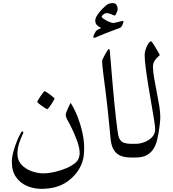

<svg xmlns="http://www.w3.org/2000/svg" viewBox="-20 -1018 1118 1241"><path d="M523.9 -67.4Q523.9 -39.1 521.7 -15.1Q519.5 8.8 510.3 34.2Q484.4 105 417.7 153.8Q351.1 202.6 247.1 202.6Q199.2 202.6 155.5 184.3Q111.8 166 84.2 127.4Q56.6 88.9 56.6 28.3Q56.6 -1 65.7 -34.9Q74.7 -68.8 86.9 -99.4Q99.1 -129.9 109.4 -149.2Q119.6 -168.5 121.6 -168.5Q130.9 -168.5 130.9 -160.2Q130.9 -158.2 121.3 -138.2Q111.8 -118.2 102.3 -87.6Q92.8 -57.1 92.8 -23.4Q92.8 19 119.1 46.9Q145.5 74.7 184.3 88.6Q223.1 102.5 259.8 102.5Q292.5 102.5 331.8 93.8Q371.1 85 407.5 69.6Q443.8 54.2 466.8 34.7Q483.9 20.5 489.5 2.4Q495.1 -15.6 495.1 -25.4Q495.1 -61 479.5 -104.5Q463.9 -147.9 445.3 -186Q431.2 -215.3 418 -238.5Q404.8 -261.7 404.8 -276.4Q404.8 -282.7 411.6 -300Q418.5 -317.4 426.3 -333.7Q434.1 -350.1 437 -352.5Q463.4 -311 482.9 -259.5Q502.4 -208 513.2 -157.5Q523.9 -106.9 523.9 -67.4ZM332.5 -381.3Q332.5 -378.9 326.4 -367.9Q320.3 -356.9 311.8 -344Q303.2 -331.1 295.4 -321.5Q287.6 -312 284.7 -312Q283.2 -312 273.2 -318.4Q263.2 -324.7 251 -333.3Q238.8 -341.8 229.7 -349.4Q220.7 -356.9 220.7 -359.4Q220.7 -362.3 227.1 -373Q233.4 -383.8 242.2 -396.7Q251 -409.7 258.5 -419.2Q266.1 -428.7 268.1 -428.7Q271 -428.7 281.2 -422.1Q291.5 -415.5 303.2 -406.7Q314.9 -397.9 323.7 -390.4Q332.5 -382.8 332.5 -381.3Z M888.2 -44.4Q888.2 -27.8 881.8 -13.9Q875.5 0 849.1 0H822.8Q792 0 764.4 -9.3Q736.8 -18.6 718.3 -44.7Q699.7 -70.8 694.8 -120.6Q691.4 -158.2 686.3 -209.5Q681.2 -260.7 675.3 -316.9Q669.4 -373 662.6 -424.8Q654.3 -490.7 647.2 -545.4Q640.1 -600.1 640.1 -625Q640.1 -628.9 646 -641.1Q651.9 -653.3 659.7 -667.2Q667.5 -681.2 674.3 -691.4Q681.2 -701.7 683.1 -701.7Q684.1 -701.7 687 -698.7Q689.9 -695.8 689.9 -687.5Q693.4 -647.9 697.8 -594.5Q702.1 -541 707.3 -481.4Q712.4 -421.9 718 -363.8Q723.6 -305.7 729.2 -256.1Q734.9 -206.5 739.7 -172.6Q744.6 -138.7 748.5 -128.9Q759.8 -102.1 781 -95.2Q802.2 -88.4 822.8 -88.4H849.1Q875.5 -88.4 881.8 -74.7Q888.2 -61 888.2 -44.4ZM778.3 -878.9Q778.3 -875 771.5 -857.4Q764.6 -839.8 750.5 -835.9Q742.2 -833.5 716.6 -823.5Q690.9 -813.5 662.1 -802.7Q627.9 -789.6 610.8 -781.5Q593.8 -773.4 588.4 -773.4Q583 -773.4 583 -779.3Q583 -784.7 589.8 -798.6Q596.7 -812.5 600.1 -816.9Q604 -821.8 616.7 -828.6Q629.4 -835.4 634.8 -837.4Q624 -840.8 609.9 -852.8Q595.7 -864.7 595.7 -884.3Q595.7 -901.4 610.8 -923.3Q626 -945.3 642.6 -961.9Q669.9 -989.3 683.1 -993.7Q696.3 -998 710.4 -998Q726.1 -998 733.4 -985.6Q740.7 -973.1 740.7 -959Q740.7 -954.1 737.3 -944.1Q733.9 -934.1 729.2 -925.8Q724.6 -917.5 721.7 -917.5Q716.8 -917.5 700.4 -925.3Q684.1 -933.1 671.4 -933.1Q659.2 -933.1 648.2 -924.8Q637.2 -916.5 637.2 -908.2Q637.2 -905.3 650.4 -896Q663.6 -886.7 681.6 -878.4Q699.7 -870.1 713.4 -869.1Q730.5 -873.5 750.2 -877.7Q770 -881.8 773.9 -882.8Q778.3 -883.8 778.3 -878.9Z M1016.1 -262.7Q1016.1 -241.2 1012.2 -210.2Q1008.3 -179.2 1004.9 -158.7Q1001.5 -138.7 995.1 -111.8Q988.8 -85 974.1 -59.3Q959.5 -33.7 931.6 -16.8Q903.8 0 857.4 0H831.5Q804.7 0 798.6 -13.9Q792.5 -27.8 792.5 -44.4Q792.5 -61 798.6 -74.7Q804.7 -88.4 831.5 -88.4H857.4Q883.3 -88.4 912.6 -99.1Q941.9 -109.9 962.4 -131.1Q982.9 -152.3 982.9 -182.6Q982.9 -198.7 976.1 -242.4Q969.2 -286.1 959 -344.5Q948.7 -402.8 938.7 -464.4Q928.7 -525.9 921.9 -579.1Q915 -632.3 915 -664.1Q915 -678.2 921.4 -698.7Q927.7 -719.2 938 -735.1Q948.2 -751 959 -751Q960 -751 968.3 -738.3Q976.6 -725.6 986.8 -708.5Q997.1 -691.4 1004.9 -677.7Q1012.7 -664.1 1012.7 -662.6Q1012.7 -660.6 1001.7 -651.4Q990.7 -642.1 979.7 -626Q968.8 -609.9 968.8 -586.9Q968.8 -558.6 975.8 -516.1Q982.9 -473.6 992.4 -426.5Q1002 -379.4 1009 -336.2Q1016.1 -293 1016.1 -262.7Z"/></svg>

Font: Rohingya Solluk
Style: Regular
Weight: 400
Designer: SIL International
Foundry: SIL International
Version: Version 1.001